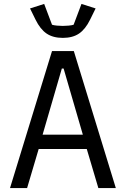

<svg xmlns="http://www.w3.org/2000/svg" viewBox="-20 -958 640 978"><path d="M481 0 422 -199H177L118 0H31L245 -698H356L570 0ZM304 -609H295L197 -272H402ZM161 -858 133 -915 205 -938 245 -832Q254 -829 270.5 -827.5Q287 -826 300 -826Q313 -826 329.5 -827.5Q346 -829 355 -832L395 -938L467 -915L439 -858Q415 -809 382.5 -787Q350 -765 300 -765Q250 -765 217.5 -787Q185 -809 161 -858Z"/></svg>

Font: iA Writer Mono V
Style: Regular
Weight: 400
Designer: Mike Abbink, Paul van der Laan, Pieter van Rosmalen
Foundry: Bold Monday
Version: Version 2.000